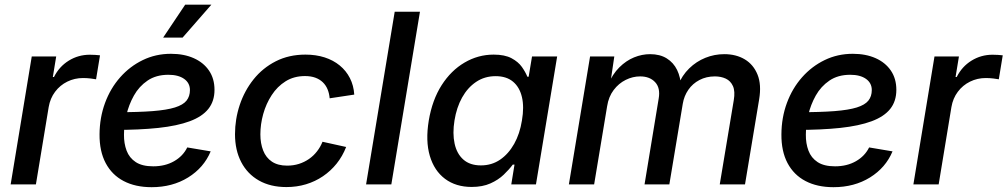

<svg xmlns="http://www.w3.org/2000/svg" viewBox="-20 -777 4245 809"><path d="M24.9 0 113.8 -539.1H216.8L202.6 -452.6H207.5Q229.5 -496.6 269.8 -521.5Q310.1 -546.4 358.4 -546.4Q368.7 -546.4 381.1 -545.7Q393.6 -544.9 401.4 -543.9L384.8 -442.9Q377.4 -444.3 361.8 -446.3Q346.2 -448.2 329.6 -448.2Q294.4 -448.2 263.7 -433.1Q232.9 -418 212.2 -390.4Q191.4 -362.8 185.1 -325.7L131.3 0Z M618.7 11.7Q550.3 11.7 501 -14.2Q451.7 -40 425.3 -89.8Q398.9 -139.6 399.4 -210.9Q399.9 -281.7 422.6 -343.3Q445.3 -404.8 486.3 -451.2Q527.3 -497.6 581.8 -523.9Q636.2 -550.3 700.2 -550.3Q754.9 -550.3 796.1 -532Q837.4 -513.7 860.6 -479.7Q883.8 -445.8 883.8 -398.4Q883.8 -350.6 857.9 -318.1Q832 -285.6 779.5 -266.1Q727.1 -246.6 647.2 -238Q567.4 -229.5 459.5 -229.5L472.7 -304.2Q563.5 -304.2 623 -308.8Q682.6 -313.5 717 -324.2Q751.5 -335 765.9 -353Q780.3 -371.1 780.3 -397.5Q780.3 -427.2 755.9 -444.6Q731.4 -461.9 689.5 -461.9Q637.7 -461.9 601.8 -437.5Q565.9 -413.1 544.2 -374.3Q522.5 -335.4 512.5 -292Q502.4 -248.5 502.4 -209.5Q502 -172.9 513.4 -142.3Q524.9 -111.8 552 -94Q579.1 -76.2 625.5 -76.2Q675.8 -76.2 713.4 -97.7Q751 -119.1 769 -155.8L867.7 -139.2Q838.9 -70.3 772.7 -29.3Q706.5 11.7 618.7 11.7ZM667.5 -618.7 760.3 -757.3H870.6L749.5 -618.7Z M1187 11.2Q1119.6 11.2 1071 -16.4Q1022.5 -43.9 996.3 -94.2Q970.2 -144.5 970.2 -211.4Q970.2 -274.9 990.2 -335Q1010.3 -395 1048.6 -442.9Q1086.9 -490.7 1142.1 -518.8Q1197.3 -546.9 1267.1 -546.9Q1311 -546.9 1347.7 -535.2Q1384.3 -523.4 1411.4 -501.2Q1438.5 -479 1454.3 -448Q1470.2 -417 1472.7 -378.4L1369.1 -362.8Q1367.2 -383.8 1360.1 -400.9Q1353 -418 1340.1 -430.4Q1327.1 -442.9 1308.6 -449.7Q1290 -456.5 1265.1 -456.5Q1218.8 -456.5 1183.6 -434.6Q1148.4 -412.6 1124.8 -376.2Q1101.1 -339.8 1089.1 -296.6Q1077.1 -253.4 1077.1 -210.9Q1077.1 -172.9 1088.9 -142.8Q1100.6 -112.8 1125.7 -95.9Q1150.9 -79.1 1189.9 -79.1Q1216.3 -79.1 1239.5 -86.4Q1262.7 -93.8 1282 -107.2Q1301.3 -120.6 1315.7 -139.2Q1330.1 -157.7 1338.9 -179.7L1438.5 -157.7Q1423.3 -118.7 1398.4 -87.6Q1373.5 -56.6 1340.8 -34.4Q1308.1 -12.2 1269.3 -0.5Q1230.5 11.2 1187 11.2Z M1749.5 -727.5 1628.9 0H1522.5L1643.1 -727.5Z M1967.3 10.7Q1900.9 10.7 1855.2 -23.4Q1809.6 -57.6 1791 -120.4Q1772.5 -183.1 1786.6 -269Q1801.3 -356 1840.8 -418Q1880.4 -480 1937.5 -513.4Q1994.6 -546.9 2060.1 -546.9Q2106.9 -546.9 2135.3 -531.7Q2163.6 -516.6 2179 -494.9Q2194.3 -473.1 2202.1 -453.6H2207.5L2221.7 -539.1H2327.6L2238.3 0H2134.3L2147.9 -83.5H2140.6Q2125.5 -63 2102.5 -41Q2079.6 -19 2046.4 -4.2Q2013.2 10.7 1967.3 10.7ZM2006.3 -80.1Q2051.8 -80.1 2087.2 -104.2Q2122.6 -128.4 2146.5 -170.9Q2170.4 -213.4 2179.2 -269.5Q2189 -326.2 2179.2 -367.9Q2169.4 -409.7 2141.6 -432.9Q2113.8 -456.1 2068.4 -456.1Q2022 -456.1 1986.1 -431.9Q1950.2 -407.7 1927 -366Q1903.8 -324.2 1895 -269.5Q1886.2 -214.8 1895.5 -171.9Q1904.8 -128.9 1932.6 -104.5Q1960.4 -80.1 2006.3 -80.1Z M2377 0 2466.3 -539.1H2568.4L2550.3 -416.5L2541.5 -419.4Q2561 -464.8 2589.6 -493.2Q2618.2 -521.5 2651.6 -535.2Q2685.1 -548.8 2719.2 -548.8Q2760.7 -548.8 2789.3 -531Q2817.9 -513.2 2833 -482.2Q2848.1 -451.2 2849.6 -410.2L2836.4 -417Q2854 -459.5 2884 -488.8Q2914.1 -518.1 2952.1 -533.4Q2990.2 -548.8 3031.7 -548.8Q3081.5 -548.8 3118.2 -526.9Q3154.8 -504.9 3171.9 -462.6Q3189 -420.4 3178.7 -358.4L3119.1 0H3012.7L3071.8 -355Q3078.1 -392.1 3068.4 -414.1Q3058.6 -436 3038.3 -445.6Q3018.1 -455.1 2992.2 -455.1Q2956.1 -455.1 2927.2 -439.9Q2898.4 -424.8 2880.4 -398.7Q2862.3 -372.6 2856.9 -339.8L2800.3 0H2695.8L2755.4 -361.8Q2763.2 -406.2 2740.5 -430.7Q2717.8 -455.1 2677.2 -455.1Q2646 -455.1 2616.5 -440.4Q2586.9 -425.8 2565.7 -397.7Q2544.4 -369.6 2538.1 -329.1L2483.4 0Z M3491.7 11.7Q3423.3 11.7 3374 -14.2Q3324.7 -40 3298.3 -89.8Q3272 -139.6 3272.5 -210.9Q3272.9 -281.7 3295.7 -343.3Q3318.4 -404.8 3359.4 -451.2Q3400.4 -497.6 3454.8 -523.9Q3509.3 -550.3 3573.2 -550.3Q3627.9 -550.3 3669.2 -532Q3710.4 -513.7 3733.6 -479.7Q3756.8 -445.8 3756.8 -398.4Q3756.8 -350.6 3731 -318.1Q3705.1 -285.6 3652.6 -266.1Q3600.1 -246.6 3520.3 -238Q3440.4 -229.5 3332.5 -229.5L3345.7 -304.2Q3436.5 -304.2 3496.1 -308.8Q3555.7 -313.5 3590.1 -324.2Q3624.5 -335 3638.9 -353Q3653.3 -371.1 3653.3 -397.5Q3653.3 -427.2 3628.9 -444.6Q3604.5 -461.9 3562.5 -461.9Q3510.7 -461.9 3474.9 -437.5Q3439 -413.1 3417.2 -374.3Q3395.5 -335.4 3385.5 -292Q3375.5 -248.5 3375.5 -209.5Q3375 -172.9 3386.5 -142.3Q3397.9 -111.8 3425 -94Q3452.1 -76.2 3498.5 -76.2Q3548.8 -76.2 3586.4 -97.7Q3624 -119.1 3642.1 -155.8L3740.7 -139.2Q3711.9 -70.3 3645.8 -29.3Q3579.6 11.7 3491.7 11.7Z M3828.6 0 3917.5 -539.1H4020.5L4006.3 -452.6H4011.2Q4033.2 -496.6 4073.5 -521.5Q4113.8 -546.4 4162.1 -546.4Q4172.4 -546.4 4184.8 -545.7Q4197.3 -544.9 4205.1 -543.9L4188.5 -442.9Q4181.2 -444.3 4165.5 -446.3Q4149.9 -448.2 4133.3 -448.2Q4098.1 -448.2 4067.4 -433.1Q4036.6 -418 4015.9 -390.4Q3995.1 -362.8 3988.8 -325.7L3935.1 0Z"/></svg>

Font: Inter 18pt Medium
Style: Italic
Weight: 500
Italic angle: -9.3988°
Designer: Rasmus Andersson
Foundry: rsms
Version: Version 4.001;git-66647c0bb